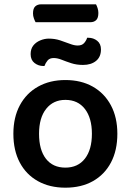

<svg xmlns="http://www.w3.org/2000/svg" viewBox="-20 -856 606 890"><path d="M398 -753H145Q141 -760 137 -771Q133 -782 133 -794Q133 -817 143.5 -826.5Q154 -836 171 -836H425Q429 -829 432.5 -818Q436 -807 436 -796Q436 -773 426 -763Q416 -753 398 -753ZM524 -236Q524 -159 494.5 -103Q465 -47 411 -16.5Q357 14 283 14Q210 14 155.5 -16.5Q101 -47 71.5 -103Q42 -159 42 -236Q42 -312 72 -368Q102 -424 156.5 -454.5Q211 -485 283 -485Q356 -485 410 -454.5Q464 -424 494 -368Q524 -312 524 -236ZM283 -393Q227 -393 194 -351.5Q161 -310 161 -236Q161 -161 193 -120Q225 -79 283 -79Q341 -79 373.5 -120.5Q406 -162 406 -236Q406 -309 373.5 -351Q341 -393 283 -393ZM206 -677Q234 -677 258.5 -669Q283 -661 303.5 -653Q324 -645 340 -645Q360 -645 370 -656.5Q380 -668 384 -681H389Q413 -681 430.5 -667Q448 -653 448 -627Q448 -592 425 -573.5Q402 -555 365 -555Q335 -555 310.5 -563Q286 -571 266 -579Q246 -587 229 -587Q210 -587 200.5 -575.5Q191 -564 186 -550H181Q158 -550 140 -564Q122 -578 122 -605Q122 -629 134 -644.5Q146 -660 166 -668.5Q186 -677 206 -677Z"/></svg>

Font: BalooTamma2SemiBold
Style: Regular
Weight: 600
Designer: Divya Kowshik, Shuchita Grover and Ek Type
Foundry: Ek Type
Version: Version 1.700